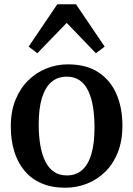

<svg xmlns="http://www.w3.org/2000/svg" viewBox="-20 -867 623 898"><path d="M30.5 -275.5Q30.5 -347 52.8 -401Q75 -455 112.8 -491.8Q150.5 -528.5 198.2 -547.2Q246 -566 297.5 -566Q383.5 -566 440 -529Q496.5 -492 524.5 -427.5Q552.5 -363 552.5 -279.5Q552.5 -207.5 530.5 -153Q508.5 -98.5 470.5 -62Q432.5 -25.5 384.8 -7.2Q337 11 285.5 11Q221 11 173.2 -10Q125.5 -31 93.8 -69.5Q62 -108 46.2 -160.5Q30.5 -213 30.5 -275.5ZM293 -46.5Q334.5 -46.5 363.2 -71Q392 -95.5 407 -145.2Q422 -195 422 -270Q422 -322.5 415 -366.2Q408 -410 392.8 -442Q377.5 -474 352.8 -491.2Q328 -508.5 292.5 -508.5Q250.5 -508.5 221.2 -484Q192 -459.5 176.5 -410Q161 -360.5 161 -285Q161 -232 168.5 -188.2Q176 -144.5 191.5 -112.8Q207 -81 232 -63.8Q257 -46.5 293 -46.5ZM154.5 -618 114 -649 248 -847H335.5L469.5 -649L428.5 -618L292 -760Z"/></svg>

Font: Merriweather 28pt SemiBold
Style: Regular
Weight: 600
Version: Version 2.100